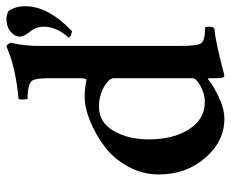

<svg xmlns="http://www.w3.org/2000/svg" viewBox="-81 -637 726 604"><g transform="rotate(-90 282.0 -335.0)"><path d="M524.4 -677.7Q535.2 -677.7 548.8 -671.9Q564.5 -649.4 564.5 -618.2Q564.5 -546.9 486.3 -471.7Q480.5 -471.7 473.1 -475.1Q465.8 -478.5 465.8 -482.4Q500 -519.5 500 -560.5Q500 -585 484.4 -603.5Q468.8 -622.1 468.8 -636.7Q468.8 -651.4 484.4 -664.6Q500 -677.7 524.4 -677.7ZM279.3 -431.6Q306.6 -431.6 333 -425.8Q337.9 -425.8 337.9 -447.3V-544.9Q337.9 -580.1 332 -593.8Q324.2 -611.3 273.4 -611.3Q272.5 -611.3 271.5 -618.2Q270.5 -625 271 -631.8Q271.5 -638.7 273.4 -639.6Q376 -649.4 437.5 -677.7Q441.4 -677.7 445.3 -672.4Q449.2 -667 449.2 -662.1Q439.5 -625 439.5 -570.3V-132.8Q439.5 -78.1 447.3 -66.4Q455.1 -52.7 498 -52.7Q500 -50.8 500 -40Q500 -27.3 494.1 -23.4Q469.7 -21.5 434.6 -13.7Q399.4 -5.9 373.5 1Q347.7 7.8 345.7 7.8Q337.9 7.8 337.9 -13.7V-39.1Q336.9 -43.9 335 -43.9Q317.4 -28.3 279.8 -10.3Q242.2 7.8 210 7.8Q139.6 7.8 87.4 -52.2Q35.2 -112.3 35.2 -198.2Q35.2 -250 60.5 -295.9Q85.9 -341.8 124.5 -370.1Q163.1 -398.4 204.1 -415Q245.1 -431.6 279.3 -431.6ZM248 -386.7Q199.2 -386.7 172.4 -340.8Q145.5 -294.9 145.5 -230.5Q145.5 -153.3 177.2 -103.5Q209 -53.7 263.7 -53.7Q289.1 -53.7 313.5 -67.4Q337.9 -81.1 337.9 -91.8V-339.8Q337.9 -355.5 310.1 -371.1Q282.2 -386.7 248 -386.7Z"/></g></svg>

Font: Crimson
Style: Semibold
Weight: 600
Version: Version 0.8